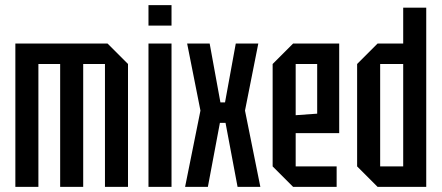

<svg xmlns="http://www.w3.org/2000/svg" viewBox="-20 -730 1725 750"><path d="M40 -560H400L480 -480V0H390V-480H305V0H215V-480H130V0H40Z M560 0V-560H650V0ZM560 -630V-710H650V-630Z M703 0 763 -298 711 -560H799L841 -330H859L901 -560H989L937 -298L997 0H908L861 -250H839L792 0Z M1045 -80V-480L1125 -560H1305V-210H1135V-80H1295V0H1125ZM1135 -280 1219 -286V-480H1135Z M1645 -700V0H1455L1375 -80V-480L1455 -560H1555V-700ZM1465 -80H1555V-480H1465Z"/></svg>

Font: Tektur Condensed
Style: Regular
Weight: 400
Width: 3
Designer: Adam Jagosz
Foundry: Adam Jagosz
Version: Version 1.005;gftools[0.9.30]